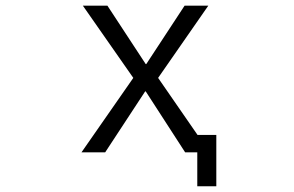

<svg xmlns="http://www.w3.org/2000/svg" viewBox="-20 -520 1040 680"><path d="M496.1 -293H498L633.8 -500H717.8L540 -244.1L679.7 -42H746.1V139.6H678.7V19.5H663.1H635.7L496.1 -196.3H494.1L352.5 19.5H268.6L452.1 -244.1L273.4 -500H360.4Z"/></svg>

Font: Gen Shin Gothic Monospace Normal
Style: Regular
Weight: 350
Designer: [Source Han Sans]
Ryoko NISHIZUKA  (kana & ideographs); Paul D. Hunt (Latin, Greek & Cyrillic); Wenlong ZHANG  (bopomofo
Version: Version 1.002.20150607